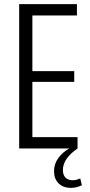

<svg xmlns="http://www.w3.org/2000/svg" viewBox="-20 -720 437 931"><path d="M122 -55H356V0H73V-700H353V-645H122L137 -689V-347L122 -375H340V-323H122L137 -351V-11ZM324 191Q286 191 264 169Q242 147 242 110Q242 75 263 46Q284 17 322 -4L356 0Q321 24 303 50Q285 76 285 105Q285 128 297.5 141Q310 154 332 154Q351 154 369 145L377 178Q366 184 352 187.5Q338 191 324 191Z"/></svg>

Font: Pathway Extreme Condensed ExtraLight
Style: Regular
Weight: 250
Width: 3
Version: Version 1.001;gftools[0.9.26]